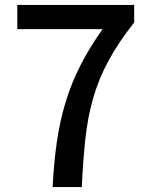

<svg xmlns="http://www.w3.org/2000/svg" viewBox="-20 -757 610 777"><path d="M193 0Q198 -101 210.5 -185.5Q223 -270 246 -345.5Q269 -421 305.5 -492.5Q342 -564 395 -639H50V-737H523V-666Q459 -585 419 -511Q379 -437 357 -360Q335 -283 325.5 -195.5Q316 -108 311 0Z"/></svg>

Font: Source Han Sans SC Medium
Style: Regular
Weight: 500
Designer: Ryoko NISHIZUKA 西塚涼子 (kana, bopomofo & ideographs); Paul D. Hunt (Latin, Greek & Cyrillic); Sandoll Communications 산돌커뮤니
Foundry: Adobe
Version: Version 2.004;hotconv 1.0.118;makeotfexe 2.5.65603